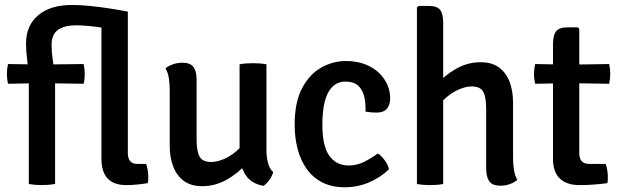

<svg xmlns="http://www.w3.org/2000/svg" viewBox="-20 -760 2564 793"><path d="M583.5 -83Q592.5 -58 592.5 -27.5Q592.5 -21.5 592 -15Q591.5 -8.5 590 -3.5Q572.5 -0.5 547.8 2Q523 4.5 501.5 4.5Q450.5 4.5 424.8 -22.5Q399 -49.5 399 -103.5V-679.5L508 -712V-127.5Q508 -83 548 -83ZM152 -493.5 325.5 -495.5Q330 -475 330 -455Q330 -445 329 -434.5Q328 -424 325.5 -414L151.5 -416.5L13 -414Q8.5 -434.5 8.5 -455Q8.5 -474.5 13 -495.5ZM99 -447Q96 -482.5 91.8 -516.2Q87.5 -550 87.5 -581Q87.5 -654 137.5 -696.8Q187.5 -739.5 278 -739.5Q310.5 -739.5 350.5 -735.5Q390.5 -731.5 431.5 -725.2Q472.5 -719 508 -712L469 -633Q442 -639.5 410.5 -644.5Q379 -649.5 348.5 -652.5Q318 -655.5 294.5 -655.5Q247 -655.5 220 -637Q193 -618.5 193 -574Q193 -545 198 -511.8Q203 -478.5 207.5 -445.5V0Q181.5 4.5 152.5 4.5Q125 4.5 99 0Z M1080.5 -140Q1080.5 -112 1086.8 -87.2Q1093 -62.5 1108.5 -49Q1104.5 -34 1093 -17.5Q1081.5 -1 1068.5 7.5Q1017 -1 993.2 -39.2Q969.5 -77.5 969.5 -128V-494.5Q993 -499 1025 -499Q1056 -499 1080.5 -494.5ZM681 -386Q681 -412.5 677.5 -436.2Q674 -460 663.5 -477.5Q675.5 -488 694.2 -494.5Q713 -501 733.5 -501Q766 -501 779 -483.2Q792 -465.5 792 -431V-182.5Q792 -135 804.5 -113Q817 -91 851.5 -91Q875.5 -91 903.2 -102.5Q931 -114 956.5 -135.8Q982 -157.5 997.5 -187.5V-83Q964 -45 916.5 -18Q869 9 815 9Q768.5 9 739 -13Q709.5 -35 695.2 -72.8Q681 -110.5 681 -157Z M1489.5 -299Q1491 -332.5 1484.5 -360.8Q1478 -389 1459.5 -406Q1441 -423 1406 -423Q1360.5 -423 1336 -378.8Q1311.5 -334.5 1311.5 -244.5Q1311.5 -156.5 1340.2 -116.5Q1369 -76.5 1420.5 -76.5Q1454.5 -76.5 1484.8 -92Q1515 -107.5 1540.5 -126Q1555 -117.5 1568.8 -98.2Q1582.5 -79 1586.5 -61Q1552.5 -27.5 1505 -7Q1457.5 13.5 1404 13.5Q1350 13.5 1310.8 -6.8Q1271.5 -27 1246.5 -62.5Q1221.5 -98 1209.2 -144.8Q1197 -191.5 1197 -244.5Q1197 -338 1227.8 -396Q1258.5 -454 1307 -481Q1355.5 -508 1408.5 -508Q1453.5 -508 1488 -494.5Q1522.5 -481 1545.5 -458.8Q1568.5 -436.5 1580 -409.5Q1591.5 -382.5 1591.5 -354.5Q1591.5 -326.5 1577.8 -310.8Q1564 -295 1535.5 -295Q1522 -295 1511.5 -296Q1501 -297 1489.5 -299Z M1810.5 0Q1787 4.5 1755.5 4.5Q1727 4.5 1702 0V-729L1708.5 -735.5H1750.5Q1785.5 -735.5 1798 -719Q1810.5 -702.5 1810.5 -665.5ZM2099 -108.5Q2099 -82 2102.8 -58.2Q2106.5 -34.5 2116.5 -17Q2104.5 -6.5 2086 0.2Q2067.5 7 2047 7Q2014 7 2001 -11Q1988 -29 1988 -63.5V-311Q1988 -359.5 1975.8 -381.2Q1963.5 -403 1928.5 -403Q1904.5 -403 1876.8 -391.2Q1849 -379.5 1823.8 -358Q1798.5 -336.5 1783 -306.5V-411Q1816.5 -449 1864 -476Q1911.5 -503 1965 -503Q2012 -503 2041.5 -481Q2071 -459 2085 -421.2Q2099 -383.5 2099 -336.5Z M2264 -577Q2264 -614.5 2276.8 -630.8Q2289.5 -647 2324 -647H2366.5L2372.5 -641V-126.5Q2372.5 -106.5 2382.2 -94.8Q2392 -83 2414.5 -83H2481.5Q2490.5 -57.5 2490.5 -27.5Q2490.5 -21.5 2490.2 -15Q2490 -8.5 2488 -3.5Q2463 0 2433.2 2.2Q2403.5 4.5 2374 4.5Q2320.5 4.5 2292.2 -22.5Q2264 -49.5 2264 -103.5ZM2496 -495.5Q2500.5 -474.5 2500.5 -455Q2500.5 -434 2496 -414L2329 -416.5L2190.5 -414Q2185.5 -434 2185.5 -455Q2185.5 -474.5 2190.5 -495.5L2330.5 -493Z"/></svg>

Font: Signika Negative Light Medium
Style: Regular
Weight: 500
Version: Version 2.001